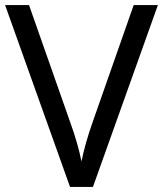

<svg xmlns="http://www.w3.org/2000/svg" viewBox="-20 -734 640 754"><path d="M600 -714 345 0H255L0 -714H94L255 -256Q271 -212 282 -173.5Q293 -135 300 -100Q307 -135 318 -174Q329 -213 345 -258L505 -714Z"/></svg>

Font: Noto Sans Nag Mundari
Style: Regular
Weight: 400
Designer: Muthu Nedumaran
Version: Version 1.000; ttfautohint (v1.8.4.7-5d5b)